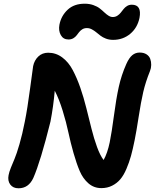

<svg xmlns="http://www.w3.org/2000/svg" viewBox="-20 -992 829 1027"><path d="M346.2 -780.8Q318.4 -780.8 305.2 -804.4Q292 -828.1 297.9 -859.9Q307.1 -907.2 341.6 -939.7Q376 -972.2 433.1 -972.2Q458.5 -972.2 479.2 -964.8Q500 -957.5 513.4 -947Q526.9 -936.5 537.8 -926Q548.8 -915.5 560.3 -908.2Q571.8 -900.9 583 -900.9Q596.7 -900.9 607.4 -907.7Q618.2 -914.6 625.7 -924.1Q633.3 -933.6 640.9 -943.4Q648.4 -953.1 659.7 -960Q670.9 -966.8 685.1 -966.8Q739.3 -966.8 726.1 -896Q714.8 -842.8 676.3 -810.8Q637.7 -778.8 585 -778.8Q564 -778.8 546.6 -785.4Q529.3 -792 517.3 -801.3Q505.4 -810.5 494.4 -819.6Q483.4 -828.6 470.9 -835.2Q458.5 -841.8 444.8 -841.8Q430.7 -841.8 420.4 -835.4Q410.2 -829.1 403.3 -820.3Q396.5 -811.5 389.6 -802.5Q382.8 -793.5 371.8 -787.1Q360.8 -780.8 346.2 -780.8ZM79.1 15.1Q49.8 15.1 34.9 -4.9Q20 -24.9 25.9 -55.2Q28.8 -71.3 38.1 -94.7Q47.4 -118.2 58.1 -143.1Q68.8 -168 84.2 -220.9Q99.6 -273.9 112.8 -341.8Q126.5 -409.2 141.1 -519.8Q155.8 -630.4 157.2 -638.2Q163.6 -669.4 184.8 -689.7Q206.1 -710 237.8 -710Q279.3 -710 313 -684.8Q346.7 -659.7 369.1 -617.2Q391.6 -574.7 409.7 -522.7Q427.7 -470.7 442.1 -412.8Q456.5 -355 469.5 -303.2Q482.4 -251.5 499 -205.8Q515.6 -160.2 534.2 -136.2Q554.7 -172.4 566.9 -231Q577.6 -283.7 589.4 -373Q601.1 -462.4 615.2 -526.6Q629.4 -590.8 655.8 -649.9Q670.4 -682.6 687.5 -696.8Q704.6 -710.9 727.1 -710.9Q749 -710.9 763.7 -701.4Q778.3 -691.9 783.7 -676.8Q789.1 -661.6 788.8 -644.5Q788.6 -627.4 782.2 -611.8Q758.8 -553.7 746.3 -500.2Q733.9 -446.8 721.7 -367.2Q709.5 -287.6 700.2 -242.2Q690.4 -193.4 680.7 -158.2Q670.9 -123 656.2 -88.6Q641.6 -54.2 623.5 -33Q605.5 -11.7 579.8 1.2Q554.2 14.2 522 14.2Q482.4 14.2 453.1 -11.2Q423.8 -36.6 406.7 -76.4Q389.6 -116.2 373.5 -172.6Q357.4 -229 345.9 -283.2Q334.5 -337.4 315.2 -399.9Q295.9 -462.4 272.9 -506.8Q265.6 -422.9 250 -341.8Q196.8 -127.9 158.2 -40Q132.8 15.1 79.1 15.1Z"/></svg>

Font: Shantell Sans Normal
Style: Italic
Weight: 600
Italic angle: -11.31°
Designer: Stephen Nixon, Anya Danilova, Shantell Martin
Foundry: Arrow Type
Version: Version 1.006;[559af2be0]